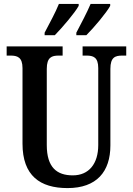

<svg xmlns="http://www.w3.org/2000/svg" viewBox="-20 -951 679 981"><path d="M370 -784V-771H421C461 -811 524 -886 543 -921V-931H443C424 -886 395 -832 370 -784ZM208 -784V-771H260C299 -811 363 -886 382 -921V-931H281C263 -886 233 -832 208 -784ZM325 10C474 10 544 -74 544 -208V-599C544 -659 569 -667 605 -667H625V-714H402V-667H422C456 -667 482 -659 482 -603V-210C482 -114 434 -55 352 -55C271 -55 219 -95 219 -210V-599C219 -659 245 -667 280 -667H300V-714H14V-667H34C68 -667 95 -659 95 -603V-217C95 -53 185 10 325 10Z"/></svg>

Font: Noto Serif Bengali Condensed SemiBold
Style: Regular
Weight: 600
Width: 3
Designer: Juan Bruce, Universal Thirst, Indian Type Foundry and the Monotype Design Team.
Foundry: Monotype Imaging Inc.
Version: Version 2.003